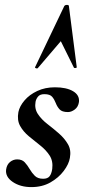

<svg xmlns="http://www.w3.org/2000/svg" viewBox="-20 -752 356 783"><path d="M261 -727 293 -478Q293 -475 287.5 -474.5Q282 -474 281 -477L228 -584L134 -474Q132 -472 127 -473.5Q122 -475 123 -478L242 -727Q245 -732 253 -732Q261 -732 261 -727ZM108 11Q63 11 32 -10Q1 -31 5 -61Q8 -81 21 -91.5Q34 -102 50 -102Q70 -102 81 -90Q92 -78 101 -62.5Q110 -47 122 -35Q134 -23 156 -23Q174 -23 182 -33Q190 -43 193 -63Q197 -95 182.5 -117.5Q168 -140 144.5 -158.5Q121 -177 98 -196Q75 -215 62 -238.5Q49 -262 55 -295Q60 -319 80 -342.5Q100 -366 132 -381Q164 -396 204 -396Q251 -396 278 -380Q305 -364 302 -336Q299 -316 285 -305.5Q271 -295 257 -295Q233 -295 223 -306Q213 -317 207.5 -331.5Q202 -346 193 -357Q184 -368 161 -368Q143 -368 135 -358Q127 -348 125 -337Q120 -309 134.5 -287Q149 -265 173 -246.5Q197 -228 220 -208Q243 -188 257 -164Q271 -140 265 -108Q261 -83 240 -55Q219 -27 185.5 -8Q152 11 108 11Z"/></svg>

Font: Cormorant Light
Style: Italic
Weight: 300
Italic angle: -10°
Designer: Christian Thalmann (Catharsis Fonts)
Foundry: Catharsis Fonts
Version: Version 4.000